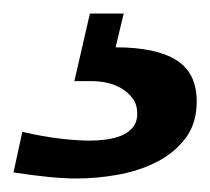

<svg xmlns="http://www.w3.org/2000/svg" viewBox="-33 -19 311 284"><path d="M0 176Q30 183 55.5 186Q81 189 100 189Q111 189 123 187.5Q135 186 145.5 182Q156 178 163 170Q170 162 170 149Q170 136 163.5 127Q157 118 147 112Q137 106 125.5 103.5Q114 101 103 101H77L100 1H150L138 51Q198 51 228 70Q258 89 258 131Q258 164 241 186Q224 208 198 221Q172 234 141 239.5Q110 245 81 245Q44 245 -13 236Z"/></svg>

Font: Perun
Style: Bold Italic
Weight: 700
Italic angle: -12°
Foundry: Copyright (c) Stefan Peev, Context Ltd, 2016
Version: Version 1.027